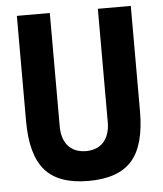

<svg xmlns="http://www.w3.org/2000/svg" viewBox="-53 -775 708 836"><g transform="rotate(-5 301.0 -357.5)"><path d="M300.8 14.2Q170.4 14.2 111.3 -53.2Q51.8 -121.1 51.8 -269V-729H195.8V-232.9Q195.8 -205.1 203.1 -183.3Q210.4 -161.6 223.6 -147Q237.8 -131.3 257.6 -123.8Q277.3 -116.2 300.8 -116.2Q324.2 -116.2 344 -123.8Q363.8 -131.3 377.9 -147Q391.1 -161.6 398.4 -183.3Q405.8 -205.1 405.8 -232.9V-729H549.8V-269Q549.8 -120.1 490.7 -53.2Q431.2 14.2 300.8 14.2Z"/></g></svg>

Font: Hack
Style: Bold
Weight: 700
Monospace: yes
Designer: Christopher Simpkins
Foundry: Christopher Simpkins
Version: Version 2.017